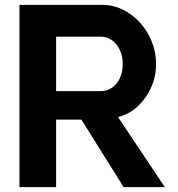

<svg xmlns="http://www.w3.org/2000/svg" viewBox="-20 -770 731 790"><path d="M658.2 0H488.8L314.9 -277.8H210.9V0H60.1V-750H399.9Q460 -750 511.7 -715.1Q563.5 -680.2 592.8 -624Q622.1 -567.9 622.1 -505.9Q622.1 -430.7 577.6 -367.9Q533.2 -305.2 465.8 -288.1ZM394 -395Q433.1 -395 459 -426Q484.9 -457 484.9 -506.8Q484.9 -555.2 458.7 -587.2Q432.6 -619.1 394 -619.1H210.9V-395Z"/></svg>

Font: Oakes Grotesk Bold
Style: Regular
Weight: 700
Designer: Samuel Oakes
Foundry: Samuel Oakes
Version: Version 1.000;PS 001.000;hotconv 1.0.88;makeotf.lib2.5.64775